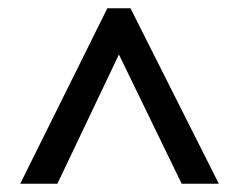

<svg xmlns="http://www.w3.org/2000/svg" viewBox="-20 -737 580 465"><path d="M29 -292 240 -717H296L510 -292H420L268 -605L119 -292Z"/></svg>

Font: Noto Sans Tamil SemiCondensed Medium
Style: Regular
Weight: 500
Width: 4
Designer: Jelle Bosma - Monotype Design Team
Foundry: Monotype Imaging Inc.
Version: Version 2.004; ttfautohint (v1.8.4.7-5d5b)